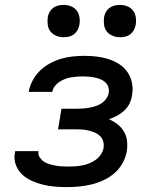

<svg xmlns="http://www.w3.org/2000/svg" viewBox="-20 -756 640 784"><path d="M254 8Q229 8 204 6Q179 4 155 -2Q131 -8 109 -18Q87 -28 70 -44Q53 -60 44.5 -83.5Q36 -107 41 -133L42 -139H138L137 -137Q135 -124 142.5 -113Q150 -102 160 -95.5Q170 -89 182.5 -85.5Q195 -82 208 -79.5Q221 -77 234.5 -76.5Q248 -76 261 -76Q275 -76 289.5 -77Q304 -78 318 -81Q332 -84 345.5 -89.5Q359 -95 371.5 -104Q384 -113 392.5 -126Q401 -139 403 -153Q405 -167 401 -180Q397 -193 387 -202Q377 -211 364 -216Q351 -221 337.5 -224Q324 -227 309.5 -227.5Q295 -228 281 -228H217L231 -312H295Q308 -312 321 -313Q334 -314 346.5 -316.5Q359 -319 371.5 -323Q384 -327 395 -334.5Q406 -342 414 -353.5Q422 -365 424 -377Q426 -390 422 -401.5Q418 -413 409.5 -420.5Q401 -428 390 -432.5Q379 -437 367 -439.5Q355 -442 342.5 -443Q330 -444 317 -444Q305 -444 293.5 -443Q282 -442 269.5 -440Q257 -438 245.5 -433.5Q234 -429 223 -422Q212 -415 204 -404.5Q196 -394 194 -382V-381H98V-384Q102 -407 114.5 -429.5Q127 -452 145 -469Q163 -486 185.5 -498Q208 -510 231 -516.5Q254 -523 277.5 -525.5Q301 -528 324 -528Q350 -528 375 -525Q400 -522 423.5 -514.5Q447 -507 467 -494Q487 -481 500.5 -461.5Q514 -442 519 -417Q524 -392 519 -367Q517 -350 509 -333.5Q501 -317 487.5 -304.5Q474 -292 458 -283.5Q442 -275 425 -269Q444 -261 460 -248.5Q476 -236 486 -219Q496 -202 498.5 -181.5Q501 -161 498 -139Q494 -115 481 -91Q468 -67 448 -49.5Q428 -32 403.5 -20.5Q379 -9 354 -3Q329 3 304 5.5Q279 8 254 8ZM470 -604Q454 -604 439.5 -610Q425 -616 416 -627.5Q407 -639 405 -654.5Q403 -670 405 -686Q407 -697 412.5 -707Q418 -717 427.5 -724Q437 -731 448 -733.5Q459 -736 470 -736Q486 -736 500.5 -730Q515 -724 523.5 -712.5Q532 -701 534.5 -685.5Q537 -670 534 -654Q532 -643 526.5 -633Q521 -623 512 -616Q503 -609 492 -606.5Q481 -604 470 -604ZM240 -604Q224 -604 209.5 -610Q195 -616 186 -627.5Q177 -639 175 -654.5Q173 -670 175 -686Q177 -697 182.5 -707Q188 -717 197.5 -724Q207 -731 218 -733.5Q229 -736 240 -736Q256 -736 270.5 -730Q285 -724 293.5 -712.5Q302 -701 304.5 -685.5Q307 -670 304 -654Q302 -643 296.5 -633Q291 -623 282 -616Q273 -609 262 -606.5Q251 -604 240 -604Z"/></svg>

Font: Iosevka Aile Medium Oblique
Style: Regular
Weight: 500
Italic angle: -9°
Designer: Belleve Invis
Foundry: Belleve Invis
Version: Version 31.1.0; ttfautohint (v1.8.4)